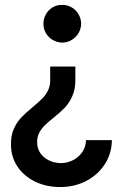

<svg xmlns="http://www.w3.org/2000/svg" viewBox="-20 -548 498 775"><path d="M194.3 -71.3Q172.9 -54.2 159.9 -41.3Q147 -28.3 138.4 -12Q129.9 4.4 129.9 24.4Q129.4 49.3 141.8 68.6Q154.3 87.9 176.5 98.9Q198.7 109.9 225.6 110.4Q253.4 109.9 276.4 97.7Q299.3 85.4 313 64.5Q326.7 43.5 327.1 17.6H431.6Q431.2 70.3 403.8 113.5Q376.5 156.7 329.1 181.9Q281.7 207 222.7 207Q166.5 207 121.1 184.8Q75.7 162.6 49.8 123.3Q23.9 84 24.4 34.2Q23.9 -1.5 35.9 -28.1Q47.9 -54.7 65.2 -73Q82.5 -91.3 111.3 -115.2Q136.2 -136.2 149.9 -149.7Q163.6 -163.1 173.1 -181.6Q182.6 -200.2 182.6 -223.6V-279.3H284.2V-224.6Q284.2 -187 271.5 -159.2Q258.8 -131.3 241.2 -113Q223.6 -94.7 194.3 -71.3ZM307.6 -452.1Q307.1 -431.6 296.9 -414.3Q286.6 -397 269.3 -386.7Q252 -376.5 231.4 -376Q210.4 -376.5 192.9 -386.7Q175.3 -397 165.3 -414.1Q155.3 -431.2 155.3 -451.2Q155.3 -472.2 165.3 -490.2Q175.3 -508.3 192.9 -518.6Q210.4 -528.8 231.4 -528.3Q252 -528.3 269.3 -518.3Q286.6 -508.3 296.9 -490.7Q307.1 -473.1 307.6 -452.1Z"/></svg>

Font: Reddit Sans Strawberry SemiBold
Style: Regular
Weight: 600
Designer: Stephen Hutchings
Foundry: Reddit
Version: Version 1.013